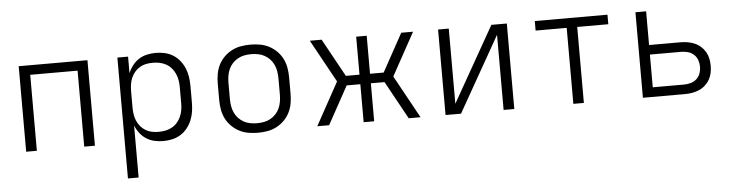

<svg xmlns="http://www.w3.org/2000/svg" viewBox="-46 -738 4442 1163"><g transform="rotate(-5 2175.0 -156.5)"><path d="M91 0V-520H509V0H444V-462H156V0Z M691 215V-520H756V-419Q766 -444 782.5 -465.5Q799 -487 821.5 -501.5Q844 -516 870.5 -522Q897 -528 924 -528Q952 -528 979 -522Q1006 -516 1029.5 -501.5Q1053 -487 1070.5 -465Q1088 -443 1098.5 -417.5Q1109 -392 1113 -365Q1117 -338 1117 -310V-210Q1117 -182 1113 -155Q1109 -128 1098.5 -102.5Q1088 -77 1070.5 -55Q1053 -33 1029.5 -18.5Q1006 -4 979 2Q952 8 924 8Q897 8 870.5 2Q844 -4 821.5 -18.5Q799 -33 782.5 -54.5Q766 -76 756 -101V215ZM901 -50Q922 -50 942.5 -54Q963 -58 981.5 -68Q1000 -78 1014 -94Q1028 -110 1036.5 -129Q1045 -148 1048.5 -168.5Q1052 -189 1052 -210V-310Q1052 -331 1048.5 -351.5Q1045 -372 1036.5 -391Q1028 -410 1014 -426Q1000 -442 981.5 -452Q963 -462 942.5 -466Q922 -470 901 -470Q880 -470 860 -466Q840 -462 822.5 -451.5Q805 -441 791.5 -425Q778 -409 770 -390Q762 -371 759 -350.5Q756 -330 756 -310V-210Q756 -190 759 -169.5Q762 -149 770 -130Q778 -111 791.5 -95Q805 -79 822.5 -68.5Q840 -58 860 -54Q880 -50 901 -50Z M1500 8Q1471 8 1442 3Q1413 -2 1387 -15.5Q1361 -29 1340 -50Q1319 -71 1306 -97Q1293 -123 1288 -152Q1283 -181 1283 -210V-310Q1283 -339 1288 -368Q1293 -397 1306 -423Q1319 -449 1340 -470Q1361 -491 1387 -504.5Q1413 -518 1442 -523Q1471 -528 1500 -528Q1529 -528 1558 -523Q1587 -518 1613 -504.5Q1639 -491 1660 -470Q1681 -449 1694 -423Q1707 -397 1712 -368Q1717 -339 1717 -310V-210Q1717 -181 1712 -152Q1707 -123 1694 -97Q1681 -71 1660 -50Q1639 -29 1613 -15.5Q1587 -2 1558 3Q1529 8 1500 8ZM1500 -50Q1521 -50 1542 -54Q1563 -58 1581 -68Q1599 -78 1613.5 -93.5Q1628 -109 1636.5 -128Q1645 -147 1648.5 -168Q1652 -189 1652 -210V-310Q1652 -331 1648.5 -352Q1645 -373 1636.5 -392Q1628 -411 1613.5 -426.5Q1599 -442 1581 -452Q1563 -462 1542 -466Q1521 -470 1500 -470Q1479 -470 1458 -466Q1437 -462 1419 -452Q1401 -442 1386.5 -426.5Q1372 -411 1363.5 -392Q1355 -373 1351.5 -352Q1348 -331 1348 -310V-210Q1348 -189 1351.5 -168Q1355 -147 1363.5 -128Q1372 -109 1386.5 -93.5Q1401 -78 1419 -68Q1437 -58 1458 -54Q1479 -50 1500 -50Z M2489 0H2417L2290 -231H2207V0H2143V-231H2060L1933 0H1861L2004 -260L1861 -520H1933L2060 -289H2143V-520H2207V-289H2290L2417 -520H2489L2346 -260Z M2641 0V-520H2706V-63L2965 -520H3059V0H2994V-457L2735 0Z M3418 0V-462H3229V-520H3671V-462H3482V0Z M3841 0V-520H3906V-315H4096Q4118 -315 4139.5 -311.5Q4161 -308 4181.5 -299.5Q4202 -291 4219 -276Q4236 -261 4247 -242Q4258 -223 4262.5 -201.5Q4267 -180 4267 -157Q4267 -135 4262.5 -113.5Q4258 -92 4247 -73Q4236 -54 4219 -39Q4202 -24 4181.5 -15.5Q4161 -7 4139.5 -3.5Q4118 0 4096 0ZM4096 -58Q4116 -58 4136.5 -63.5Q4157 -69 4172.5 -83Q4188 -97 4195 -117Q4202 -137 4202 -157Q4202 -178 4195 -198Q4188 -218 4172.5 -232Q4157 -246 4136.5 -251.5Q4116 -257 4096 -257H3906V-58Z"/></g></svg>

Font: Iosevka Aile Custom Light
Style: Regular
Weight: 300
Designer: Belleve Invis
Foundry: Belleve Invis
Version: Version 17.0.2; ttfautohint (v1.8.3)